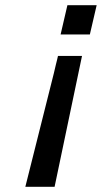

<svg xmlns="http://www.w3.org/2000/svg" viewBox="-20 -550 390 735"><path d="M77 165 186 -269 194 -303Q196 -310 198.5 -321Q201 -332 202 -336H294L189 165ZM212 -418 238 -530H350L324 -418Z"/></svg>

Font: Coval
Style: Medium Italic
Weight: 500
Foundry: Context Ltd
Version: Version 001.000